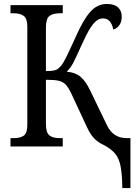

<svg xmlns="http://www.w3.org/2000/svg" viewBox="-20 -740 698 970"><path d="M503 -8Q475 -21 456.5 -40Q438 -59 421 -94L340 -268Q325 -299 311.5 -313Q298 -327 276.5 -332Q255 -337 212 -337V-114Q212 -70 229.5 -56Q247 -42 283 -42H297V0H33V-42H47Q83 -42 100.5 -55Q118 -68 118 -109V-605Q118 -646 100 -659.5Q82 -673 47 -673H33V-714H297V-673H283Q247 -673 229.5 -659Q212 -645 212 -601V-381Q250 -381 264 -387.5Q278 -394 292 -412Q302 -425 318.5 -459Q335 -493 354 -535L364 -557Q400 -639 435.5 -679.5Q471 -720 520 -720Q558 -720 576.5 -702.5Q595 -685 595 -656Q595 -629 582.5 -612Q570 -595 552 -591Q548 -616 535 -631.5Q522 -647 500 -647Q474 -647 451 -619Q428 -591 400 -529L391 -510Q364 -449 350 -422.5Q336 -396 317 -378Q361 -374 387 -352Q413 -330 435 -284L520 -108Q551 -42 621 -42H639V210H598Q597 139 589 99Q581 59 561 35.5Q541 12 503 -8Z"/></svg>

Font: Noto Serif Narrow
Style: Regular
Weight: 400
Width: 4
Designer: Monotype Design Team
Foundry: Monotype Imaging Inc.
Version: Version 1.001